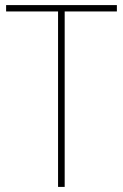

<svg xmlns="http://www.w3.org/2000/svg" viewBox="-20 -734 483 754"><path d="M234 0H208V-689H4V-714H439V-689H234Z"/></svg>

Font: Noto Sans Myanmar SemiCondensed Thin
Style: Regular
Weight: 100
Width: 4
Designer: Monotype Design Team
Foundry: Monotype Imaging Inc.
Version: Version 2.107; ttfautohint (v1.8.4.7-5d5b)